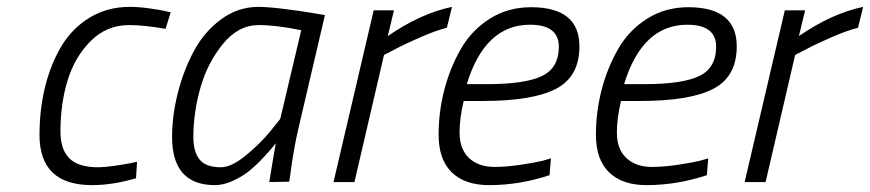

<svg xmlns="http://www.w3.org/2000/svg" viewBox="-20 -530 2533 559"><path d="M358 -510C314.7 -510 275.8 -499.7 241.5 -479C207.2 -458.3 179.5 -430.3 158.5 -395C137.5 -359.7 121.7 -320 111 -276C100.3 -232 95 -185.7 95 -137C95 -39.7 146 9 248 9C288 9 330.7 2.3 376 -11L379 -59L360 -55C346.7 -52.3 330.5 -49.7 311.5 -47C292.5 -44.3 277.3 -43 266 -43C227.3 -43 199.3 -51.7 182 -69C164.7 -86.3 156 -112.3 156 -147C156 -200.3 162.8 -249.7 176.5 -295C190.2 -340.3 212.5 -378.7 243.5 -410C274.5 -441.3 312 -457 356 -457C385.3 -457 420.7 -453.3 462 -446L477 -494L460 -498C448 -500.7 432 -503.3 412 -506C392 -508.7 374 -510 358 -510Z M733 -457C767.7 -457 809 -452 857 -442L796 -184L768 -149C749.3 -125.7 725.7 -102.2 697 -78.5C668.3 -54.8 643.7 -43 623 -43C594.3 -43 573.8 -50.3 561.5 -65C549.2 -79.7 543 -101.7 543 -131C543 -178.3 549.8 -226.2 563.5 -274.5C577.2 -322.8 599 -365.3 629 -402C659 -438.7 693.7 -457 733 -457ZM606 9C622.7 9 640.3 4.7 659 -4C677.7 -12.7 693.7 -22.5 707 -33.5C720.3 -44.5 733.5 -57 746.5 -71C759.5 -85 768.2 -94.7 772.5 -100L783 -113C780.3 -99 774 -61.3 764 0L822 -1L826 -27C828 -44.3 831.3 -66.3 836 -93C840.7 -119.7 845.3 -142.3 850 -161L926 -486L891 -492C867.7 -496 839.8 -500 807.5 -504C775.2 -508 750 -510 732 -510C692.7 -510 656.5 -497.8 623.5 -473.5C590.5 -449.2 564 -418.2 544 -380.5C524 -342.8 508.5 -302.2 497.5 -258.5C486.5 -214.8 481 -172.3 481 -131C481 -37.7 522.7 9 606 9Z M1012 0 1098 -370 1129 -386C1149 -396.7 1174.3 -408.7 1205 -422C1235.7 -435.3 1261 -444.3 1281 -449L1296 -510C1235.3 -497.3 1173 -469 1109 -425L1127 -500H1068L951 0Z M1339 -285C1374.3 -400.3 1435.7 -458 1523 -458C1579 -458 1607 -436.7 1607 -394C1607 -352.7 1590.5 -324.2 1557.5 -308.5C1524.5 -292.8 1471.3 -285 1398 -285ZM1420 -44C1388.7 -44 1363.8 -52.7 1345.5 -70C1327.2 -87.3 1318 -112 1318 -144C1318 -172 1322 -202.7 1330 -236H1386C1482.7 -236 1553.7 -247.8 1599 -271.5C1644.3 -295.2 1667 -336.3 1667 -395C1667 -471 1620 -509 1526 -509C1481.3 -509 1441.3 -497.8 1406 -475.5C1370.7 -453.2 1342.5 -423.7 1321.5 -387C1300.5 -350.3 1284.5 -310.7 1273.5 -268C1262.5 -225.3 1257 -182 1257 -138C1257 -89.3 1269.8 -52.7 1295.5 -28C1321.2 -3.3 1357.3 9 1404 9C1463.3 9 1522 -0.7 1580 -20L1584 -69L1560 -62C1543.3 -58 1521.3 -54 1494 -50C1466.7 -46 1442 -44 1420 -44Z M1797 -285C1832.3 -400.3 1893.7 -458 1981 -458C2037 -458 2065 -436.7 2065 -394C2065 -352.7 2048.5 -324.2 2015.5 -308.5C1982.5 -292.8 1929.3 -285 1856 -285ZM1878 -44C1846.7 -44 1821.8 -52.7 1803.5 -70C1785.2 -87.3 1776 -112 1776 -144C1776 -172 1780 -202.7 1788 -236H1844C1940.7 -236 2011.7 -247.8 2057 -271.5C2102.3 -295.2 2125 -336.3 2125 -395C2125 -471 2078 -509 1984 -509C1939.3 -509 1899.3 -497.8 1864 -475.5C1828.7 -453.2 1800.5 -423.7 1779.5 -387C1758.5 -350.3 1742.5 -310.7 1731.5 -268C1720.5 -225.3 1715 -182 1715 -138C1715 -89.3 1727.8 -52.7 1753.5 -28C1779.2 -3.3 1815.3 9 1862 9C1921.3 9 1980 -0.7 2038 -20L2042 -69L2018 -62C2001.3 -58 1979.3 -54 1952 -50C1924.7 -46 1900 -44 1878 -44Z M2209 0 2295 -370 2326 -386C2346 -396.7 2371.3 -408.7 2402 -422C2432.7 -435.3 2458 -444.3 2478 -449L2493 -510C2432.3 -497.3 2370 -469 2306 -425L2324 -500H2265L2148 0Z"/></svg>

Font: RazerF5 Light
Style: Italic
Weight: 300
Foundry: Razer Inc.
Version: Version 2